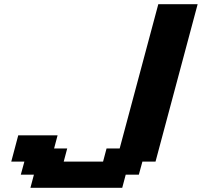

<svg xmlns="http://www.w3.org/2000/svg" viewBox="-20 -895 962 915"><path d="M125 0H562.5L579.1 -62.5H641.6L658.7 -125H721.2L921.9 -875H734.4L550.3 -187.5H487.8L471.2 -125H283.7L300.3 -187.5H237.8L254.4 -250H66.9Q61.5 -229 50.3 -187.3Q39.1 -145.5 33.7 -125H96.2L79.1 -62.5H141.6Z"/></svg>

Font: Faithful 32x
Style: SemiboldOblique
Weight: 400
Foundry: Faithful Resource Pack
Version: Version 1.0; January 27, 2023